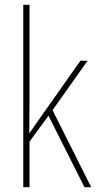

<svg xmlns="http://www.w3.org/2000/svg" viewBox="-20 -780 403 800"><path d="M103 -368Q103 -329 102.5 -295.5Q102 -262 102 -224Q114 -241 122 -253Q130 -265 141 -280L315 -527H345L199 -321L360 0H332L182 -298L103 -190V0H77V-760H103Z"/></svg>

Font: Noto Sans Telugu Condensed Thin
Style: Regular
Weight: 100
Width: 3
Designer: Jelle Bosma - Monotype Design Team
Foundry: Monotype Imaging Inc.
Version: Version 2.005; ttfautohint (v1.8.4.7-5d5b)